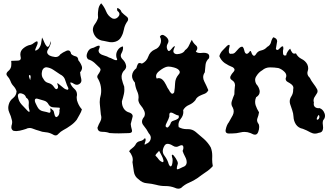

<svg xmlns="http://www.w3.org/2000/svg" viewBox="-20 -817 1983 1148"><path d="M290 -16.1Q272.5 -24.9 252 -26.4Q231.4 -27.8 213.9 -35.2Q195.3 -40 174.8 -48.3Q166 -51.8 157.2 -51.8Q145.5 -51.8 134.8 -45.9Q117.2 -40 97.7 -35.6Q87.9 -33.7 78.1 -33.2Q68.4 -33.2 58.6 -35.6Q47.9 -43.5 47.9 -55.7Q47.9 -60.1 48.8 -65.4Q52.7 -76.2 52.7 -86.4Q52.7 -93.3 50.8 -99.6Q45.9 -122.6 35.2 -145Q29.3 -157.7 29.3 -171.4Q29.3 -181.6 32.2 -191.9Q38.1 -215.3 58.6 -231Q78.1 -246.6 79.1 -271.5Q73.2 -289.1 60.5 -302.7Q47.9 -315.9 42 -334Q36.1 -349.1 23.4 -362.8Q18.6 -368.2 18.6 -374Q18.6 -382.8 29.3 -392.1Q43.9 -403.8 46.9 -420.9Q47.9 -429.7 47.9 -437.5Q47.9 -445.3 46.9 -453.1Q63.5 -453.6 86.9 -454.6Q104.5 -455.1 104.5 -470.2Q104.5 -475.6 102.5 -482.4Q101.6 -487.3 101.6 -491.7Q101.6 -513.2 119.1 -527.8Q139.6 -545.4 164.1 -549.3Q172.9 -551.8 184.6 -561.5Q197.3 -571.3 202.1 -569.3Q205.1 -568.4 205.1 -564Q206.1 -560.1 203.1 -550.8Q198.2 -539.6 191.4 -522.9Q185.5 -505.9 209 -523.4Q221.7 -537.6 225.6 -556.2Q228.5 -574.7 231.4 -592.8Q239.3 -578.6 245.1 -563.5Q251 -548.8 261.7 -537.1Q261.7 -537.1 263.7 -537.1Q275.4 -537.1 279.3 -558.6Q282.2 -582.5 283.2 -557.1Q279.3 -540.5 266.6 -520.5Q261.7 -512.7 261.7 -505.9Q261.7 -495.1 274.4 -486.3Q290 -478 309.6 -476.1Q309.6 -476.1 313.5 -476.1Q330.1 -476.1 340.8 -492.2Q354.5 -503.4 377 -513.2Q382.8 -515.6 387.7 -515.6Q401.4 -515.6 405.3 -494.6Q416 -483.9 431.6 -480.5Q447.3 -477.1 448.2 -457Q461.9 -440.9 468.8 -421.9Q470.7 -416 470.7 -410.2Q469.7 -397 459 -384.8Q460 -367.2 465.8 -345.2Q466.8 -340.8 466.8 -336.4Q466.8 -320.3 450.2 -312.5Q437.5 -306.2 421.9 -315.9Q407.2 -326.2 399.4 -322.8Q406.2 -301.8 423.8 -286.6Q440.4 -272.5 440.4 -251.5V-248Q438.5 -240.7 438.5 -232.9Q438.5 -217.3 445.3 -202.6Q454.1 -180.2 469.7 -163.1Q465.8 -147.9 456.1 -131.8Q447.3 -115.7 438.5 -100.6Q422.9 -80.6 401.4 -65.9Q380.9 -50.8 358.4 -39.1Q342.8 -31.2 328.1 -15.6Q321.3 -7.3 312.5 -7.3Q312.5 -7.3 311.5 -7.3Q303.7 -7.3 293.9 -14.2Q293 -14.6 290 -16.1ZM335.9 -150.4Q334 -155.8 336.9 -164.6Q339.8 -173.3 333 -173.3Q317.4 -174.8 298.8 -175.3Q280.3 -176.3 270.5 -192.4Q261.7 -210 243.2 -215.3Q224.6 -220.2 208 -225.6Q201.2 -228 196.3 -227.5Q192.4 -226.6 190.4 -224.1Q184.6 -215.8 194.3 -196.8Q203.1 -177.7 209 -169.4Q220.7 -154.3 239.3 -151.4Q257.8 -147.9 274.4 -142.6Q285.2 -143.6 281.2 -160.6Q278.3 -177.7 292 -161.6Q301.8 -156.7 303.7 -140.6Q306.6 -124 312.5 -118.7Q314.5 -116.2 318.4 -117.2Q322.3 -118.2 328.1 -124.5Q332 -129.9 334 -136.7Q335 -144 335.9 -150.4ZM155.3 -160.2Q151.4 -172.9 151.4 -186.5Q151.4 -193.4 152.3 -200.7Q152.3 -203.6 152.3 -206.1Q152.3 -223.6 135.7 -233.9Q131.8 -252.4 108.4 -258.3Q104.5 -259.3 100.6 -259.3Q86.9 -259.3 86.9 -242.7Q86.9 -240.2 87.9 -236.8Q91.8 -211.4 109.4 -191.9Q127 -172.4 144.5 -154.8Q150.4 -147.5 155.3 -148.9Q159.2 -150.4 155.3 -160.2ZM379.9 -309.1Q374 -327.6 367.2 -345.2Q359.4 -362.8 339.8 -372.1Q319.3 -384.8 299.8 -398.9Q279.3 -413.1 254.9 -415Q233.4 -410.6 230.5 -385.7Q229.5 -380.9 229.5 -376Q229.5 -357.4 239.3 -345.7Q249 -325.7 269.5 -320.8Q291 -315.4 302.7 -296.9Q314.5 -278.3 322.3 -286.1Q331.1 -293.5 324.2 -310.1Q320.3 -321.8 324.2 -319.3Q329.1 -316.9 335 -311.5Q346.7 -302.7 358.4 -292.5Q370.1 -281.7 385.7 -280.3Q391.6 -286.1 386.7 -294.4Q381.8 -303.2 379.9 -309.1ZM161.1 -367.2Q149.4 -371.6 154.3 -355.5Q159.2 -339.4 161.1 -337.9Q161.1 -345.2 163.1 -352.5Q164.1 -360.4 161.1 -367.2Z M634.8 -21.5Q617.2 -28.8 591.8 -28.8Q591.8 -28.8 590.8 -28.8Q565.4 -28.8 562.5 -52.7Q569.3 -72.8 580.1 -91.3Q585.9 -102.1 585.9 -113.8Q585.9 -122.6 583 -132.3Q580.1 -162.1 577.1 -192.4Q576.2 -199.7 576.2 -206.5Q576.2 -229 583 -251.5Q585 -262.7 585 -273.9Q585 -286.6 583 -298.8Q579.1 -322.8 567.4 -343.8Q561.5 -351.1 561.5 -357.9Q561.5 -363.8 565.4 -369.6Q574.2 -381.3 579.1 -392.6Q581.1 -397.5 581.1 -401.9Q580.1 -406.7 576.2 -411.6Q560.5 -426.3 544.9 -441.4Q528.3 -456.1 506.8 -462.4Q498 -471.2 498 -483.4Q498 -491.2 502 -501Q510.7 -524.4 530.3 -529.3Q539.1 -530.3 553.7 -538.6Q564.5 -543.9 570.3 -543.9Q570.3 -543.9 571.3 -543.9Q573.2 -543.9 574.2 -543.5Q576.2 -542 576.2 -537.6Q576.2 -533.2 572.3 -524.4Q569.3 -518.1 569.3 -513.2Q569.3 -510.7 570.3 -508.8Q571.3 -502.4 577.1 -497.6Q586.9 -488.8 604.5 -484.4Q621.1 -480 631.8 -473.1Q640.6 -471.2 656.2 -462.9Q668 -457 673.8 -457Q675.8 -457 677.7 -457.5Q680.7 -458.5 680.7 -462.4Q679.7 -466.3 675.8 -475.1Q674.8 -481 674.8 -487.3Q674.8 -501.5 682.6 -515.1Q694.3 -535.6 714.8 -539.6Q715.8 -535.2 715.8 -530.8Q715.8 -516.1 707 -500Q702.1 -492.2 702.1 -484.9Q702.1 -472.2 714.8 -460.4Q729.5 -445.8 733.4 -426.8Q734.4 -423.3 734.4 -420.4Q734.4 -405.3 718.8 -392.1Q707 -376 707 -358.4Q707 -352.1 708 -345.7Q713.9 -320.8 722.7 -298.8Q723.6 -289.6 723.6 -280.3Q723.6 -267.1 720.7 -254.4Q715.8 -232.4 709 -211.4Q709 -209 709 -206.5Q709 -186 719.7 -168.5Q731.4 -149.4 754.9 -143.6Q773.4 -136.2 773.4 -122.1Q772.5 -118.2 771.5 -113.8Q765.6 -92.8 761.7 -75.7Q762.7 -61 768.6 -40.5Q769.5 -36.6 769.5 -33.7Q769.5 -21 748 -21Q748 -21 747.1 -21Q718.8 -19.5 690.4 -19.5Q662.1 -19.5 634.8 -21.5ZM601.6 -572.3Q575.2 -574.7 557.6 -590.8Q541 -606.9 536.1 -630.9Q535.2 -634.3 535.2 -637.7Q535.2 -656.7 546.9 -672.4Q560.5 -690.4 566.4 -710.4Q565.4 -720.2 565.4 -730Q565.4 -742.7 567.4 -756.3Q569.3 -780.8 585 -797.4Q603.5 -776.4 614.3 -749.5Q625 -722.2 650.4 -707.5Q657.2 -704.6 663.1 -704.6Q676.8 -704.6 687.5 -717.3Q694.3 -725.1 694.3 -732.4Q694.3 -742.7 681.6 -752.4Q679.7 -759.8 679.7 -763.7Q679.7 -768.6 682.6 -768.6Q685.5 -768.6 689.5 -766.1Q704.1 -757.3 706.1 -745.1Q719.7 -731 737.3 -717.8Q746.1 -710.9 746.1 -702.1Q746.1 -692.9 736.3 -681.2Q724.6 -662.1 720.7 -640.1Q716.8 -618.2 706.1 -598.6Q695.3 -576.2 671.9 -568.4Q662.1 -565.4 652.3 -564.5H646.5Q635.7 -564.5 625 -567.4Q619.1 -568.8 613.3 -569.8Q607.4 -570.8 601.6 -572.3Z M1025.4 305.7Q999 295.4 970.2 295.4Q970.2 295.4 966.8 295.4Q939.9 295.4 914.1 288.1Q887.2 281.2 859.4 278.8Q831.1 276.9 810.1 256.3Q784.7 239.3 780.3 209Q775.4 178.7 772 151.9Q773.9 144.5 773.9 137.2Q773.9 127 770 117.2Q763.7 100.6 752 87.4Q757.3 78.1 769.5 69.8Q781.7 61 788.6 50.8Q797.4 30.3 816.4 26.9Q835 23.9 846.2 8.8Q855 14.2 847.2 34.7Q839.4 55.2 854 43Q875 35.2 880.4 16.1Q881.8 11.2 881.8 6.8Q881.8 -6.8 869.6 -20Q857.4 -43.9 837.9 -67.4Q829.1 -78.1 829.1 -89.8Q829.1 -104 842.3 -119.1Q847.2 -129.9 846.2 -138.7Q845.7 -147.9 841.3 -156.2Q834.5 -171.9 821.8 -186.5Q809.6 -200.7 807.1 -218.3Q808.6 -226.6 808.6 -234.4Q808.6 -253.4 800.3 -271Q789.1 -295.9 786.6 -323.2Q769.5 -342.8 769.5 -362.8Q769.5 -365.2 770 -368.2Q772.5 -391.1 795.4 -409.2Q798.8 -424.3 804.7 -434.6Q810.1 -444.8 828.6 -436.5Q856.4 -449.2 866.7 -479Q877 -508.8 906.7 -521.5Q929.2 -529.8 938.5 -553.2Q942.9 -563.5 942.9 -573.7Q942.9 -585.9 936 -597.7Q941.4 -607.9 950.7 -608.4Q959.5 -608.4 971.2 -598.6Q987.3 -585.4 987.3 -571.3Q987.3 -564 982.9 -556.6Q977.1 -547.4 977.1 -537.1Q977.1 -528.8 981 -520.5Q984.4 -512.2 989.7 -512.2Q996.6 -512.2 1006.8 -525.9Q1013.7 -535.6 1021.5 -540.5Q1029.3 -544.9 1020.5 -526.4Q1016.6 -517.6 1016.6 -511.2Q1016.6 -505.4 1019.5 -501.5Q1025.9 -493.2 1039.1 -493.2Q1045.4 -493.2 1053.7 -495.1Q1078.6 -500.5 1086.4 -517.1Q1102.5 -527.8 1110.8 -546.9Q1119.1 -565.4 1127 -579.1Q1134.8 -560.1 1151.4 -545.9Q1159.7 -538.6 1159.7 -529.3Q1159.7 -520 1150.9 -508.3Q1160.2 -500 1176.8 -500Q1180.7 -500 1185.1 -500.5Q1191.9 -501.5 1197.8 -501.5Q1211.9 -501.5 1221.7 -496.6Q1227.1 -493.7 1230 -487.3Q1232.4 -481 1230 -469.2Q1211.4 -452.1 1209 -430.2Q1206.1 -408.2 1204.6 -384.8Q1194.8 -370.6 1194.8 -355.5Q1194.8 -343.3 1201.2 -330.6Q1215.8 -301.8 1225.6 -277.8Q1218.3 -262.2 1203.1 -256.3Q1188 -251 1173.3 -243.7Q1165.5 -239.7 1159.2 -233.9Q1152.3 -228 1148.4 -218.3Q1133.3 -199.2 1109.9 -189.5Q1086.9 -179.7 1075.2 -158.7Q1076.2 -152.8 1076.2 -147.5Q1076.2 -125.5 1061 -106.9Q1046.9 -89.4 1046.9 -69.8Q1046.9 -63.5 1048.3 -57.1Q1070.3 -44.9 1095.7 -44.9Q1097.7 -44.9 1099.6 -44.9Q1101.1 -44.9 1104 -44.9Q1129.9 -44.9 1149.4 -28.8Q1174.3 -8.3 1199.2 13.7Q1224.1 36.1 1240.2 64.5Q1249 87.9 1249 112.8Q1249 115.2 1249 120.1Q1248.5 127.9 1248.5 135.3Q1248.5 156.2 1252.4 176.3Q1233.9 197.3 1209.5 212.9Q1185.1 229 1162.6 246.6Q1138.7 263.2 1111.3 274.9Q1084 286.1 1063 306.6Q1055.7 311 1047.4 311Q1046.4 311 1043.9 311Q1033.7 310.1 1025.4 305.7ZM1070.3 183.1Q1084 178.7 1089.8 171.9Q1095.7 164.6 1096.2 155.8Q1096.2 153.8 1096.2 151.9Q1096.2 137.2 1086.9 120.1Q1076.7 101.1 1071.8 85.4Q1079.1 69.3 1075.2 57.1Q1070.8 45.4 1049.3 56.6Q1041.5 61 1033.7 61Q1023.9 61 1014.2 54.7Q996.6 43 981.4 43Q975.1 43 969.7 46.9Q963.9 51.3 959 62.5Q953.1 74.7 953.1 85.9Q953.1 101.1 963.9 114.7Q982.4 139.2 988.8 164.6Q992.2 171.9 995.1 175.3Q998 178.2 1001 177.7Q1008.3 176.8 1011.2 154.3Q1012.2 147 1012.2 141.1Q1012.2 129.4 1008.8 122.6Q1007.3 115.7 1007.3 112.3Q1007.8 108.9 1009.3 108.4Q1009.8 107.9 1010.7 107.9Q1017.1 107.9 1030.8 129.4Q1043.5 148.9 1043.5 159.7Q1043.5 162.6 1042.5 164.6Q1037.1 182.1 1037.1 189.5Q1037.1 194.8 1040 195.3Q1040 195.3 1040.5 195.3Q1047.4 195.3 1070.3 183.1ZM957.5 142.6Q954.1 126.5 946.3 112.8Q938 98.6 931.2 84.5Q926.3 91.3 918.5 98.6Q910.6 106 909.2 113.3Q919.9 123 929.2 136.2Q939 148.9 953.6 152.8Q956.5 151.9 957 148.4Q957.5 145 957.5 142.6ZM1021.5 -265.1Q1025.9 -290.5 1026.9 -318.8Q1027.8 -347.2 1046.4 -369.6Q1052.7 -376 1054.2 -381.3Q1055.7 -386.7 1053.7 -391.6Q1047.4 -406.2 1020 -413.6Q1001 -418.9 987.8 -418.9Q982.4 -418.9 978.5 -418Q957.5 -413.1 931.2 -391.6Q913.1 -377 913.1 -361.3Q913.1 -354 917 -347.2Q927.7 -351.6 936 -349.1Q944.3 -347.2 951.2 -340.8Q963.4 -329.6 972.7 -310.1Q981.4 -290 990.7 -278.3Q994.6 -268.6 1003.4 -259.8Q1012.7 -251 1021.5 -265.1ZM999 -75.7Q1001.5 -91.3 1018.1 -95.7Q1034.7 -100.1 1043.9 -107.4Q1047.9 -110.8 1049.3 -115.2Q1050.3 -120.1 1047.4 -127Q1035.6 -127.9 1020.5 -137.2Q1005.9 -146 998 -143.1Q994.6 -141.6 993.2 -136.7Q991.7 -131.8 992.7 -121.6Q990.2 -108.9 976.1 -82Q970.2 -71.3 970.2 -64.5Q970.2 -54.7 983.4 -54.7Q988.3 -59.1 992.2 -64.5Q995.6 -70.3 999 -75.7Z M1477.1 -21.5Q1459.5 -28.3 1441.9 -28.3Q1430.2 -28.3 1418.5 -25.4Q1393.1 -19 1367.7 -19Q1367.7 -19 1357.9 -19Q1353 -18.6 1349.1 -18.6Q1328.6 -18.6 1328.6 -35.2Q1328.6 -38.6 1329.6 -42.5Q1335.4 -70.3 1348.1 -85.9Q1358.9 -105.5 1371.6 -127.9Q1377.4 -139.6 1377.4 -151.4Q1377.4 -162.6 1371.6 -174.3Q1363.8 -186 1363.8 -198.7Q1363.8 -206.1 1366.7 -213.9Q1373.5 -234.9 1381.3 -252.9Q1381.3 -273.4 1384.3 -299.3Q1385.3 -302.7 1385.3 -306.2Q1385.3 -327.1 1366.7 -337.9Q1358.9 -343.3 1356.9 -349.1Q1356 -354.5 1357.9 -360.8Q1363.8 -374.5 1377.4 -388.7Q1382.3 -394.5 1382.3 -399.9Q1382.3 -407.7 1371.6 -415Q1347.2 -424.3 1323.7 -439.9Q1301.3 -456.1 1291.5 -481.4Q1296.4 -500.5 1311 -515.6Q1325.7 -530.3 1338.4 -543.9Q1356.9 -556.6 1352.1 -536.6Q1348.1 -523.4 1348.1 -513.2Q1348.1 -507.8 1349.1 -502.9Q1351.1 -498.5 1354 -496.1Q1357.9 -494.1 1363.8 -495.6Q1378.4 -494.1 1388.2 -505.9Q1397.9 -517.6 1407.7 -527.3Q1412.6 -532.2 1418.5 -535.6Q1424.3 -538.6 1431.2 -537.1Q1438 -529.3 1440.9 -514.6Q1443.8 -499.5 1451.7 -496.1Q1455.6 -494.6 1459.5 -496.1Q1463.4 -498 1469.2 -503.9Q1478 -520.5 1482.9 -503.9Q1487.8 -487.8 1496.6 -483.9Q1498.5 -482.4 1502.4 -484.4Q1506.3 -486.3 1510.3 -492.7Q1521 -511.7 1542.5 -515.6Q1563 -520 1577.6 -536.6Q1595.2 -545.4 1600.1 -563.5Q1604 -581.5 1613.8 -594.2Q1637.2 -587.9 1637.2 -569.8Q1637.2 -567.4 1636.2 -564.9Q1633.3 -542.5 1629.4 -524.4Q1637.2 -511.2 1649.9 -525.4Q1662.6 -540 1669.4 -540Q1672.4 -540 1673.3 -537.1Q1674.3 -533.7 1674.3 -525.9Q1670.4 -514.2 1672.4 -497.1Q1674.3 -480 1691.9 -486.8Q1691.9 -497.6 1700.7 -509.8Q1708.5 -522 1715.3 -525.9Q1719.2 -513.2 1727.1 -502.9Q1733.9 -492.7 1749.5 -498Q1760.3 -476.1 1782.7 -464.8Q1805.2 -454.1 1816.9 -433.1Q1822.8 -420.9 1822.8 -408.7Q1822.8 -400.4 1819.8 -391.6Q1817.9 -385.7 1817.9 -380.4Q1817.9 -364.7 1832.5 -351.6Q1841.3 -333 1854 -316.9Q1866.7 -300.8 1876.5 -282.7Q1882.3 -268.1 1873.5 -256.8Q1865.7 -245.6 1858.9 -233.4Q1856 -227.1 1855 -219.7Q1854 -212.9 1856.9 -204.6Q1853 -185.5 1863.8 -176.8Q1873.5 -168.5 1891.1 -170.4Q1911.6 -163.1 1920.4 -139.6Q1923.3 -131.8 1923.3 -124.5Q1923.3 -109.9 1912.6 -98.6Q1907.7 -86.4 1910.6 -69.8Q1913.6 -52.7 1909.7 -40Q1907.7 -33.2 1902.8 -28.8Q1897 -23.9 1886.2 -22.9Q1874.5 -18.1 1863.8 -18.1Q1850.1 -18.1 1836.4 -25.4Q1814 -38.1 1790.5 -46.9Q1764.2 -51.8 1749.5 -72.8Q1735.8 -94.2 1734.9 -119.1Q1733.9 -139.2 1727.1 -158.2Q1721.2 -177.2 1714.4 -195.8Q1712.4 -203.1 1712.4 -210.4Q1712.4 -225.6 1721.2 -239.3Q1732.9 -257.3 1732.9 -277.8V-282.2Q1735.8 -292.5 1732.9 -299.3Q1730 -305.7 1725.1 -310.5Q1714.4 -319.8 1700.7 -326.7Q1687 -333.5 1688 -348.6Q1691.9 -356.9 1691.9 -363.8Q1691.9 -377 1680.2 -388.2Q1663.6 -404.3 1644 -410.2Q1620.6 -414.1 1594.2 -414.1Q1567.9 -414.1 1548.3 -397Q1526.9 -384.8 1513.2 -362.3Q1505.4 -351.1 1505.4 -338.4Q1505.4 -326.7 1512.2 -314.5Q1528.8 -296.9 1532.7 -273.4Q1532.7 -270.5 1532.7 -268.1Q1532.7 -248.5 1511.2 -235.4Q1505.4 -221.7 1505.4 -208.5Q1505.4 -198.2 1508.3 -188Q1516.1 -165 1528.8 -145.5Q1525.9 -126.5 1519 -109.4Q1517.1 -104 1517.1 -98.6Q1517.1 -86.9 1526.9 -74.7Q1529.8 -66.4 1529.8 -57.6Q1529.8 -43.9 1523.9 -28.3Q1518.1 -11.7 1504.4 -11.7Q1496.6 -11.7 1485.8 -17.6Q1484.9 -18.1 1481.9 -19.5Q1480 -20 1477.1 -21.5ZM1890.1 -116.7Q1888.2 -138.7 1879.4 -121.6Q1870.6 -105 1875.5 -101.6Q1876.5 -100.6 1879.4 -101.6Q1882.3 -102.5 1886.2 -106.4Q1887.2 -107.9 1888.2 -111.3Q1889.2 -112.8 1890.1 -116.7Z"/></svg>

Font: Brazier Flame
Style: Regular
Weight: 400
Designer: Walter E Stewart
Version: 0.1